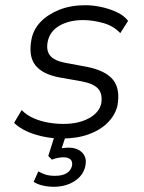

<svg xmlns="http://www.w3.org/2000/svg" viewBox="-20 -523 552 736"><path d="M217 8Q163 8 113 -8Q63 -24 34 -52L63 -101Q83 -81 109.5 -69.5Q136 -58 165.5 -53Q195 -48 223 -48Q281 -48 320.5 -69.5Q360 -91 368 -126Q374 -162 357 -182Q340 -202 294 -211L209 -226Q143 -238 115.5 -273Q88 -308 101 -374Q109 -412 137 -440.5Q165 -469 208.5 -486Q252 -503 307 -503Q337 -503 369 -496Q401 -489 428.5 -476Q456 -463 471 -443L441 -396Q415 -424 375 -435Q335 -446 299 -446Q245 -446 208 -424.5Q171 -403 163 -364Q156 -330 172 -310Q188 -290 231 -282L312 -267Q384 -253 413 -217.5Q442 -182 430 -117Q421 -81 392.5 -52.5Q364 -24 319.5 -8Q275 8 217 8ZM186 193Q164 193 143 188Q122 183 109 174L127 134Q141 142 155.5 146.5Q170 151 191 151Q218 151 234.5 141.5Q251 132 256 113Q259 97 250.5 88.5Q242 80 223 80Q214 80 203 82Q192 84 179 89L165 75L195 -20H238L213 56L194 51Q205 47 218 45Q231 43 243 43Q265 43 281 51.5Q297 60 304.5 75.5Q312 91 307 114Q299 150 265.5 171.5Q232 193 186 193Z"/></svg>

Font: Nunito Sans 7pt SemiCondensed Light
Style: Italic
Weight: 300
Width: 4
Italic angle: -9°
Designer: Vernon Adams
Foundry: Vernon Adams
Version: Version 3.101;gftools[0.9.27]